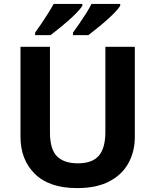

<svg xmlns="http://www.w3.org/2000/svg" viewBox="-20 -954 796 984"><path d="M671 -252Q671 -178 638.5 -118.5Q606 -59 540.5 -24.5Q475 10 375 10Q233 10 159 -62.5Q85 -135 85 -254V-714H236V-277Q236 -189 272 -153Q308 -117 379 -117Q453 -117 486.5 -156Q520 -195 520 -278V-714H671ZM596 -924Q588 -911 569 -891Q550 -871 525 -849Q500 -827 475.5 -807.5Q451 -788 433 -774H354V-787Q368 -806 386 -832Q404 -858 421 -885Q438 -912 449 -934H596ZM402 -924Q394 -911 375 -891Q356 -871 331 -849Q306 -827 281.5 -807.5Q257 -788 239 -774H160V-787Q174 -806 191.5 -832Q209 -858 226 -885Q243 -912 255 -934H402Z"/></svg>

Font: Noto Sans Tangsa
Style: Bold
Weight: 700
Version: Version 1.504